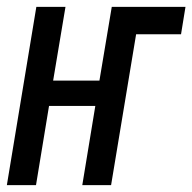

<svg xmlns="http://www.w3.org/2000/svg" viewBox="-29 -540 561 560"><path d="M-9 0 77 -520H162L126 -305H261L297 -520H512L499 -440H368L295 0H211L249 -231H114L76 0Z"/></svg>

Font: Iosevka Term Curly Md Obl
Style: Regular
Weight: 500
Italic angle: -9°
Designer: Belleve Invis
Foundry: Belleve Invis
Version: Version 32.3.0